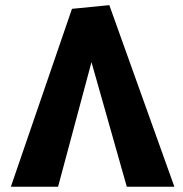

<svg xmlns="http://www.w3.org/2000/svg" viewBox="-20 -714 700 735"><path d="M21.6 0.8 255.5 -680.2 398.5 -694.3 647.5 0.8H465.4L330.2 -476.1L202.3 0.8Z"/></svg>

Font: DimaExpo
Style: Bold
Weight: 700
Width: 6
Designer: R.Balvardi
Foundry: Dima Software Group
Version: Version 1.00;June 11, 2019;FontCreator 11.5.0.2427 64-bit